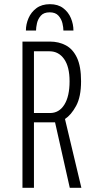

<svg xmlns="http://www.w3.org/2000/svg" viewBox="-20 -899 490 919"><path d="M87.5 0V-700H218.5Q261.5 -700 295.2 -682Q329 -664 348.5 -622.5Q368 -581 368 -510Q368 -435.5 344.2 -392Q320.5 -348.5 291 -329.5L369.5 0H314L243.5 -313.5H242.5H142.5V0ZM142.5 -358H219.5Q263 -358 288 -398Q313 -438 313 -510Q313 -579.5 286.8 -616.5Q260.5 -653.5 217 -653.5H142.5ZM219 -879Q257.5 -879 282.5 -860Q307.5 -841 319.5 -812Q331.5 -783 331.5 -753H283.5Q283.5 -767.5 278.8 -787.8Q274 -808 259.8 -824Q245.5 -840 218 -840Q189.5 -840 175.5 -824Q161.5 -808 157 -787.8Q152.5 -767.5 152.5 -753H104Q104 -783 116.5 -812Q129 -841 154.5 -860Q180 -879 219 -879Z"/></svg>

Font: Trispace Condensed ExtraLight
Style: Regular
Weight: 200
Width: 3
Designer: Tyler Finck
Foundry: Etcetera Type Company
Version: Version 1.210; ttfautohint (v1.8.3)